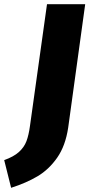

<svg xmlns="http://www.w3.org/2000/svg" viewBox="-84 -715 426 915"><path d="M241 -107Q228 -20 188.5 36.5Q149 93 95 125Q41 157 -31 180L-64 48Q-19 32 6 9.5Q31 -13 42 -42Q53 -71 59 -116L140 -695H322Z"/></svg>

Font: Trujillo ExtraBold
Style: Italic
Weight: 800
Italic angle: -8°
Designer: Fira Sans original fonts by bBox Type GmbH, Carrois Corporate GbR, & Edenspiekermann AG / Changes by Cristiano Sobral
Foundry: Fira Sans original fonts by bBox Type GmbH, Carrois Corporate GbR, & Edenspiekermann AG / Changes by Cristiano Sobral
Version: Version 4.301;July 28, 2020;FontCreator 13.0.0.2655 64-bit